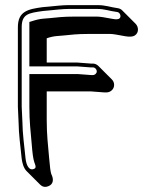

<svg xmlns="http://www.w3.org/2000/svg" viewBox="-20 -660 610 752"><path d="M427 -327C427 -336 424 -343 418 -349L365 -402C360 -407 352 -411 344 -411H336L283 -415H163V-510C177 -515 191 -518 205 -519L229 -521C259 -524 282 -527 324 -527H413C421 -527 440 -524 471 -518C488 -515 500 -516 508 -521C525 -532 523 -555 511 -567L458 -620C454 -624 448 -627 441 -628C411 -632 395 -640 360 -640H249C225 -640 191 -636 170 -634L147 -632C89 -624 50 -616 50 -553V-242C50 -236 51 -214 53 -176C53 -142 60 -84 65 -38C67 -23 72 -2 84 10L137 63C145 71 156 75 170 69C188 62 192 44 181 22C178 14 175 -8 172 -46C168 -94 163 -130 163 -190V-302H336L389 -298H397C413 -298 427 -311 427 -327ZM359 -380C359 -373 352 -366 344 -366H337L284 -370H95V-243C95 -182 100 -145 104 -98C107 -59 110 -38 114 -26C121 -7 122 -2 112 2C95 9 83 -11 80 -40C75 -86 68 -144 68 -176V-177C66 -215 65 -237 65 -242V-553C65 -605 91 -609 149 -617L171 -619C192 -621 226 -625 249 -625H360C392 -625 406 -617 439 -613C450 -612 457 -594 447 -587C444 -585 436 -583 421 -586C390 -592 371 -595 360 -595H271C228 -595 204 -592 175 -589L151 -587C136 -586 120 -582 105 -577L95 -574V-400H282L335 -396H344C352 -396 359 -389 359 -380Z"/></svg>

Font: Squarish
Style: Shd
Weight: 400
Foundry: Cannot Into Space Fonts
Version: Version 0.272